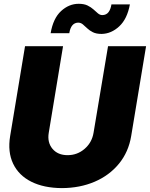

<svg xmlns="http://www.w3.org/2000/svg" viewBox="-20 -967 778 996"><path d="M540.5 -727.5H737.8L660.6 -261.7Q647 -178.7 597.2 -117.9Q547.4 -57.1 471.2 -24.4Q395 8.3 301.3 8.8Q207.5 8.3 142.3 -24.4Q77.1 -57.1 48.1 -117.9Q19 -178.7 32.7 -261.7L109.9 -727.5H307.1L232.9 -278.3Q224.6 -228 252.2 -195.1Q279.8 -162.1 330.6 -162.1Q381.3 -162.1 419.2 -195.1Q457 -228 465.3 -278.3ZM507.3 -791Q479.5 -791 461.9 -799.8Q444.3 -808.6 432.4 -820.1Q420.4 -831.5 409.7 -840.6Q398.9 -849.6 385.3 -849.6Q348.1 -848.6 339.4 -794.9H242.7Q255.9 -872.1 296.9 -909.7Q337.9 -947.3 388.2 -947.3Q416 -947.3 434.1 -938.5Q452.1 -929.7 464.8 -918.2Q477.5 -906.7 488 -897.7Q498.5 -888.7 511.2 -888.7Q531.7 -889.2 543 -904.1Q554.2 -918.9 558.1 -944.3H653.8Q640.1 -869.1 598.9 -830.6Q557.6 -792 507.3 -791Z"/></svg>

Font: Inter Tight Black
Style: Italic
Weight: 900
Italic angle: -9.39999°
Designer: Rasmus Andersson
Foundry: rsms
Version: Version 3.004; ttfautohint (v1.8.4.7-5d5b)